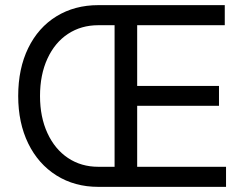

<svg xmlns="http://www.w3.org/2000/svg" viewBox="-20 -727 955 747"><path d="M50.8 -353.5Q50.8 -460 89.8 -540Q128.9 -620.1 199.7 -663.6Q270.5 -707 362.3 -707H460V-628.9H362.3Q295.9 -628.9 244.6 -595.2Q193.4 -561.5 164.6 -499Q135.7 -436.5 135.7 -353.5Q135.7 -271.5 164.6 -209Q193.4 -146.5 244.6 -112.3Q295.9 -78.1 362.3 -78.1H460V0H362.3Q270.5 0 199.7 -44.4Q128.9 -88.9 89.8 -168.9Q50.8 -249 50.8 -353.5ZM425.8 -707H854.5V-628.9H513.7V-392.6H832V-315.4H513.7V-78.1H859.4V0H425.8Z"/></svg>

Font: Pretendard JP Variable
Style: Regular
Weight: 400
Designer: Base glyphs from Inter by Rasmus Andersson; Hangul glyphs from Noto Sans CJK(Source Han Sans) by Jang Soo-young and Kang
Foundry: Kil Hyung-jin
Version: Version 1.307;Glyphs 3.2 (3192)